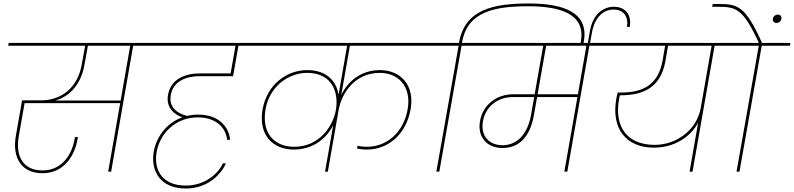

<svg xmlns="http://www.w3.org/2000/svg" viewBox="-20 -987 4565 1104"><path d="M224 9C343 9 411 -84 428 -199H411C395 -91 331 -7 225 -7C112 -7 68 -88 88 -204L123 -403L112 -394H679L682 -409H256L266 -403C343 -411 439 -469 465 -611L487 -732H471L449 -611C426 -487 337 -410 217 -410H107L71 -205C49 -78 105 9 224 9ZM619 0 747 -731H730L602 0ZM908 -724 911 -740H30L27 -724Z M1058 -320C995 -335 950 -373 962 -440C976 -522 1053 -549 1128 -549H1320L1323 -565H1131C1042 -565 962 -532 946 -441C932 -361 992 -324 1030 -312ZM1323 -565 1351 -724H1504L1507 -740H850L847 -724H1334L1305 -558ZM1120 -328C979 -328 884 -228 864 -115C845 -5 901 97 1048 97C1175 97 1252 15 1279 -48H1262C1235 10 1161 80 1048 80C912 80 862 -11 881 -115C899 -215 985 -312 1117 -312C1236 -312 1281 -239 1286 -183H1303C1298 -246 1249 -328 1120 -328Z M1865 0 1992 -724H2525L2528 -740H1437L1434 -724H1976L1849 0ZM1670 -127C1826 -127 1913 -255 1923 -356L1910 -347C1891 -259 1816 -143 1671 -143C1558 -143 1483 -221 1507 -359C1530 -490 1638 -568 1746 -568C1893 -568 1927 -452 1912 -359L1922 -353C1948 -455 1906 -584 1747 -584C1627 -584 1515 -499 1490 -359C1464 -212 1547 -127 1670 -127ZM2089 -127C2210 -127 2315 -212 2341 -359C2366 -499 2281 -584 2165 -584C2010 -584 1930 -457 1915 -354H1927C1944 -451 2020 -568 2164 -568C2270 -568 2347 -490 2324 -359C2300 -221 2199 -143 2092 -143C2073 -143 2052 -145 2036 -149L2033 -133C2046 -130 2068 -127 2089 -127Z M2506 0 2634 -724H2796L2799 -740H2458L2455 -724H2617L2489 0ZM2635 -732 2637 -744C2668 -922 2827 -951 3018 -951C3199 -951 3348 -908 3320 -749L3317 -733H3334L3337 -749C3367 -918 3216 -967 3021 -967C2816 -967 2653 -932 2620 -744L2618 -732Z M2870 -136C2962 -136 3028 -198 3050 -325L3122 -733H3105L3033 -324C3013 -214 2952 -152 2870 -152C2791 -152 2742 -207 2757 -290C2772 -375 2842 -429 2929 -429H3310L3313 -445H2932C2834 -445 2756 -384 2740 -290C2724 -199 2779 -136 2870 -136ZM3242 0 3370 -730H3353L3225 0ZM3531 -724 3534 -740H2729L2726 -724Z M3373 -740 3383 -796C3398 -885 3447 -932 3508 -932C3567 -932 3595 -889 3585 -832H3601C3613 -899 3579 -948 3510 -948C3445 -948 3388 -902 3372 -808L3360 -740Z M3740 -138C3882 -138 3973 -226 4002 -299L4010 -370C3988 -239 3869 -154 3744 -154C3591 -154 3509 -253 3540 -420C3541 -425 3543 -436 3546 -448L3535 -439H3547C3675 -439 3778 -480 3806 -635L3823 -733H3806L3789 -635C3762 -486 3659 -455 3550 -455H3532C3529 -445 3526 -431 3524 -420C3493 -249 3579 -138 3740 -138ZM3962 0 4090 -730H4073L3945 0ZM4251 -724 4254 -740H3464L3461 -724Z M4232 0 4360 -724H4522L4525 -740H4184L4181 -724H4343L4215 0ZM4363 -737C4266 -955 4221 -964 4110 -964H4078L4075 -948H4107C4213 -948 4253 -938 4345 -737ZM4445 -855C4459 -855 4471 -865 4473 -879C4475 -893 4467 -903 4453 -903C4438 -903 4426 -893 4424 -879C4422 -865 4430 -855 4445 -855Z"/></svg>

Font: Poppins Devanagari Thin
Style: Italic
Weight: 100
Italic angle: -10°
Designer: Ninad Kale (Devanagari), Jonny Pinhorn (Latin)
Foundry: Indian Type Foundry
Version: 4.005